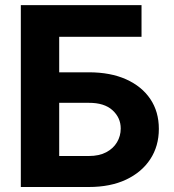

<svg xmlns="http://www.w3.org/2000/svg" viewBox="-20 -748 694 768"><path d="M63.3 0V-727.5H546.1V-600.8H216.8V-458.8H335.2Q421.7 -458.8 484.3 -430.8Q547 -402.7 581.2 -352Q615.4 -301.3 615.4 -232.4Q615.4 -163.7 581.2 -111.4Q547 -59.1 484.3 -29.5Q421.7 0 335.2 0ZM216.8 -124H335.2Q376.7 -124 404.9 -139Q433.2 -153.9 448 -179Q462.9 -204.1 462.9 -234Q462.9 -277.1 430 -307.1Q397.2 -337 335.2 -336.7H216.8Z"/></svg>

Font: Inter V
Style: 
Weight: 400
Designer: Rasmus Andersson
Foundry: rsms
Version: Version 4.000;git-a3f224843